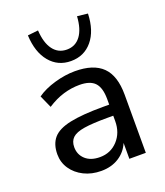

<svg xmlns="http://www.w3.org/2000/svg" viewBox="-139 -840 810 943"><g transform="rotate(-20 266.5 -368.5)"><path d="M228 9Q178 9 138 -11Q98 -31 75 -65Q52 -99 52 -141Q52 -194 79 -225.5Q106 -257 170 -270.5Q234 -284 342 -284H375V-313Q375 -372 350.5 -398.5Q326 -425 270 -425Q228 -425 186 -412.5Q144 -400 101 -372L72 -437Q110 -464 165.5 -480Q221 -496 272 -496Q369 -496 416 -449.5Q463 -403 463 -304V0H377V-83Q359 -40 320 -15.5Q281 9 228 9ZM245 -57Q301 -57 338 -97Q375 -137 375 -198V-226H344Q266 -226 222.5 -219Q179 -212 160.5 -194.5Q142 -177 142 -146Q142 -107 169.5 -82Q197 -57 245 -57ZM273 -549Q205 -549 162.5 -600Q120 -651 116 -740L171 -746Q175 -680 201.5 -644.5Q228 -609 273 -609Q318 -609 344.5 -644.5Q371 -680 375 -746L430 -740Q427 -651 384.5 -600Q342 -549 273 -549Z"/></g></svg>

Font: Nunito Sans Medium
Style: Regular
Weight: 500
Designer: Vernon Adams
Foundry: Vernon Adams
Version: Version 3.101; ttfautohint (v1.8.4.7-5d5b);gftools[0.9.27]